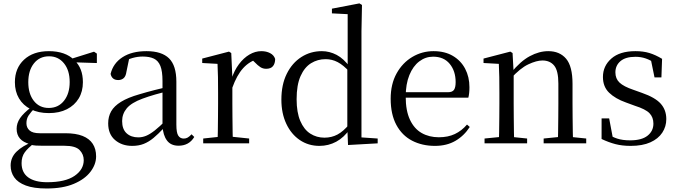

<svg xmlns="http://www.w3.org/2000/svg" viewBox="-20 -825 3901 1105"><path d="M248.5 259.8Q173.9 259.8 128.3 242.6Q82.7 225.4 62 195.8Q41.2 166.2 41.2 128Q41.2 81.5 74.8 48.1Q108.4 14.6 173.6 -11.3L178.8 -2.4Q140.2 27 122.2 52.1Q104.2 77.1 104.2 113.8Q104.2 168.1 142.4 195.9Q180.7 223.7 251.5 223.7Q355.6 223.7 408.8 187.3Q461.9 151 461.9 96.6Q461.9 63.1 438.1 38.5Q414.3 13.9 350.8 13.9H228Q204.9 13.9 186.9 12.8Q168.9 11.7 152.8 6.9V4.5Q75.7 -15.2 75.7 -83.9Q75.7 -115.9 95.3 -144.9Q115 -173.9 160.3 -208.6V-217.6L183.1 -206.2Q156.8 -179.2 144.4 -160.2Q132.1 -141.1 132.1 -115.9Q132.1 -90.3 150 -74.3Q167.9 -58.2 208.7 -58.2H355.5Q416.4 -58.2 455.5 -42.6Q494.6 -26.9 513.8 2.8Q533.1 32.6 533.1 75Q533.1 121.1 500.5 163.8Q467.9 206.5 404.7 233.1Q341.5 259.8 248.5 259.8ZM261.4 -174.1Q200.8 -174.1 156.8 -196.5Q112.8 -218.9 89.3 -258.7Q65.7 -298.6 65.7 -351.9Q65.7 -432.7 118.5 -481.7Q171.3 -530.6 261.6 -530.6Q308.5 -530.6 345.4 -517.7Q382.3 -504.7 406.1 -480.5L408.8 -477.8Q457.1 -432.4 457.1 -351.9Q457.1 -298.6 433.2 -258.7Q409.2 -218.9 365.3 -196.5Q321.5 -174.1 261.4 -174.1ZM260.6 -203.7Q315.5 -203.7 348.2 -244.9Q381 -286.1 381 -352.7Q381 -420.4 348.1 -460.7Q315.3 -501 262.4 -501Q207.8 -501 175.3 -460.2Q142.8 -419.4 142.8 -351.9Q142.8 -285.3 174.7 -244.5Q206.6 -203.7 260.6 -203.7ZM375.9 -467.3V-483.9H381.9L521.1 -527.5L537.5 -516.5V-462.2Z M740.7 14.6Q681.5 14.6 642.1 -19.1Q602.6 -52.8 602.6 -115.1Q602.6 -153.9 619.8 -184.3Q636.9 -214.6 676.4 -239Q715.9 -263.5 781.9 -282.3Q823.8 -294.9 869.8 -306.7Q915.8 -318.5 955.8 -327.7V-303.3Q915.8 -293.3 874.7 -281.5Q833.6 -269.7 799.6 -257Q736.3 -233.6 709.6 -201.7Q682.9 -169.7 682.9 -128.2Q682.9 -81.6 708.5 -58Q734.2 -34.4 776.1 -34.4Q798.6 -34.4 820.6 -43.3Q842.6 -52.2 870.7 -74.2Q898.7 -96.3 936.8 -134.4L945.5 -87.1H921.9Q890.7 -53.7 863.5 -31.1Q836.2 -8.4 807.1 3.1Q778 14.6 740.7 14.6ZM1007.8 13.6Q963.1 13.6 940.8 -16.6Q918.5 -46.7 915.2 -99.7V-103.3V-359Q915.2 -415 903.1 -445.3Q890.9 -475.6 865.7 -487.6Q840.6 -499.6 801 -499.6Q772.3 -499.6 743.1 -491.4Q713.9 -483.2 680.7 -464.7L724.2 -491.9L707.8 -412.7Q704.2 -386 691.7 -375.2Q679.1 -364.3 660.4 -364.3Q624.2 -364.3 616.5 -399.7Q631.4 -461 685.1 -495.8Q738.8 -530.6 823.2 -530.6Q910.5 -530.6 952.8 -489.2Q995 -447.8 995 -354.6V-107.7Q995 -60.8 1006.1 -44.2Q1017.1 -27.5 1037.4 -27.5Q1050 -27.5 1060 -33.2Q1070 -38.8 1082.4 -52.1L1098.1 -36.7Q1082.2 -10.7 1059.6 1.4Q1037 13.6 1007.8 13.6Z M1149.5 0V-27.8L1259.6 -39.6H1300.9L1413.9 -27.8V0ZM1231.9 0Q1233.1 -24.4 1233.6 -65.3Q1234.1 -106.3 1234.6 -150.7Q1235.1 -195.1 1235.1 -228.5V-289.4Q1235.1 -341 1234.5 -380.9Q1233.9 -420.7 1231.9 -457.5L1143.8 -462.4V-487.9L1297.9 -528L1310.9 -519.8L1317.3 -379V-378V-228.5Q1317.3 -195.1 1317.8 -150.7Q1318.3 -106.3 1318.8 -65.3Q1319.3 -24.4 1320.3 0ZM1316.5 -318.6 1294.9 -371H1312.7Q1328.2 -419.5 1355.1 -455.5Q1382 -491.4 1415.4 -511Q1448.8 -530.6 1484 -530.6Q1512.9 -530.6 1534.7 -519.1Q1556.6 -507.7 1563.6 -485.6Q1563.4 -459.5 1551 -444.3Q1538.7 -429.1 1511.7 -429.1Q1493.2 -429.1 1478.3 -438.7Q1463.5 -448.4 1445.8 -466.9L1422.8 -488.8L1468.3 -487.2Q1416 -473 1379.4 -432.7Q1342.8 -392.5 1316.5 -318.6Z M1818.4 14.6Q1755 14.6 1705.4 -19Q1655.9 -52.6 1627.7 -112.6Q1599.4 -172.7 1599.4 -251.6Q1599.4 -337.9 1630.4 -400.3Q1661.3 -462.8 1714.3 -496.7Q1767.2 -530.6 1832.4 -530.6Q1876.2 -530.6 1917.3 -509.2Q1958.5 -487.7 1994.7 -437.5H2004.5L1991.8 -411.3Q1956.2 -450.3 1923.6 -467.4Q1891 -484.5 1853.8 -484.5Q1807.9 -484.5 1770 -461.1Q1732.2 -437.6 1709.7 -386.9Q1687.1 -336.1 1687.1 -253.7Q1687.1 -178.2 1708.2 -128.9Q1729.2 -79.6 1765.6 -56.1Q1802.1 -32.7 1847.2 -32.7Q1888.2 -32.7 1922 -50.6Q1955.7 -68.5 1990.4 -110.2L2002.9 -82.4H1993.5Q1959.7 -33.4 1915.1 -9.4Q1870.5 14.6 1818.4 14.6ZM1983 9.6 1978.9 -88.8V-91.6V-430.7L1980.9 -440.3V-743.5L1890.3 -748.1V-775.1L2048.5 -805.5L2063.3 -796.5L2060.3 -644.4V-34.2L2153.6 -27.8V0Z M2483.3 14.6Q2409.5 14.6 2351.6 -15.4Q2293.7 -45.5 2261.1 -106.2Q2228.4 -167 2228.4 -256.8Q2228.4 -341.1 2262.5 -402.5Q2296.6 -463.8 2352.8 -497.2Q2409 -530.6 2474.9 -530.6Q2540.2 -530.6 2586.4 -503.3Q2632.6 -475.9 2657.1 -429.2Q2681.7 -382.4 2681.7 -323.2Q2681.7 -286.8 2675.4 -262.9H2266.6V-294.2H2557.3Q2583.6 -294.2 2593 -308.2Q2602.3 -322.1 2602.3 -352.3Q2602.3 -416.2 2568.2 -457.5Q2534.2 -498.8 2472.6 -498.8Q2428.8 -498.8 2393 -471.6Q2357.1 -444.5 2336 -392.8Q2314.9 -341.2 2314.9 -268.7Q2314.9 -188 2339.4 -135.9Q2363.9 -83.8 2406.9 -59.4Q2450 -35 2505.5 -35Q2558.5 -35 2597.8 -53.7Q2637.2 -72.3 2667.7 -108.1L2683.6 -94.3Q2651 -43.5 2601 -14.4Q2551 14.6 2483.3 14.6Z M2768.7 0V-27.8L2877.4 -38.6H2909.8L3013.7 -27.8V0ZM2850.9 0Q2852.1 -24.4 2852.6 -65.3Q2853.1 -106.3 2853.6 -150.7Q2854.1 -195.1 2854.1 -228.5V-289.4Q2854.1 -340.8 2853.5 -380.8Q2852.9 -420.7 2850.9 -457.5L2762.8 -462.4V-487.9L2916.9 -528L2929.9 -519.8L2936.3 -403.1V-401.7V-228.5Q2936.3 -195.1 2936.8 -150.7Q2937.3 -106.3 2937.8 -65.3Q2938.3 -24.4 2939.3 0ZM3108.8 0V-27.8L3216.3 -38.6H3249.3L3353.8 -27.8V0ZM3190.5 0Q3191.5 -24.4 3192 -64.8Q3192.5 -105.3 3193 -149.7Q3193.5 -194.1 3193.5 -228.5V-344.3Q3193.5 -418.1 3169.4 -447.5Q3145.3 -476.9 3101.6 -476.9Q3067.9 -476.9 3020.8 -454.8Q2973.6 -432.7 2919.2 -372.4L2910.7 -406H2920.8Q2975.4 -472.9 3029.1 -501.7Q3082.9 -530.6 3135.5 -530.6Q3201 -530.6 3238 -487.1Q3275 -443.5 3275 -342.4V-228.5Q3275 -194.1 3275.5 -149.7Q3276 -105.3 3276.6 -64.8Q3277.2 -24.4 3278.2 0Z M3609.4 14.6Q3560.9 14.6 3522 4.5Q3483.1 -5.6 3442.2 -25.1L3442.3 -143.7H3485.8L3509.5 -18.1L3472.9 -20.3V-56.3Q3501.4 -37.5 3532.2 -27.4Q3562.9 -17.3 3606.7 -17.3Q3673.2 -17.3 3706.8 -44.1Q3740.5 -70.9 3740.5 -113.5Q3740.5 -150.2 3717.8 -173.6Q3695.2 -197 3633.6 -216.4L3581.9 -235.4Q3521.2 -257 3485.6 -291.4Q3450 -325.9 3450 -382Q3450 -445.2 3498.4 -487.9Q3546.8 -530.6 3637.1 -530.6Q3682.4 -530.6 3717.5 -519.9Q3752.7 -509.2 3790.4 -486.4L3786.6 -379.4H3746.9L3723.1 -495.5L3754.5 -490.1V-457.8Q3723.7 -479.4 3695.9 -488.7Q3668.2 -498.1 3637.1 -498.1Q3580.1 -498.1 3550.9 -473.1Q3521.7 -448 3521.7 -408.5Q3521.7 -372 3545.7 -349.5Q3569.6 -327 3624.5 -308.4L3674.8 -290.4Q3750.6 -264 3782.7 -228.1Q3814.7 -192.1 3814.7 -139.6Q3814.7 -96.6 3791.5 -61.4Q3768.3 -26.2 3722.9 -5.8Q3677.5 14.6 3609.4 14.6Z"/></svg>

Font: Noto Serif KR ExtraLight
Style: Regular
Weight: 200
Designer: Ryoko NISHIZUKA 西塚涼子 (kana & ideographs); Frank Grießhammer (Latin, Greek & Cyrillic); Wenlong ZHANG 张文龙 (bopomofo); San
Foundry: Adobe
Version: Version 2.002-H1;hotconv 1.1.0;makeotfexe 2.6.0